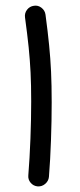

<svg xmlns="http://www.w3.org/2000/svg" viewBox="-20 -626 283 682"><path d="M68.8 -564.5Q66.9 -579.6 76.2 -591.6Q85.4 -603.5 100.6 -605.5Q115.2 -607.9 127.4 -598.4Q139.6 -588.9 141.6 -574.2Q149.9 -512.7 154.5 -465.3Q159.2 -418 161.4 -370.8Q163.6 -323.7 163.6 -262.7Q163.6 -197.8 161.1 -127.9Q158.7 -58.1 153.8 2.4Q152.3 17.1 140.6 27.1Q128.9 37.1 113.8 36.1Q98.6 34.7 88.9 23.2Q79.1 11.7 80.6 -3.4Q85.4 -63.5 88.1 -133.1Q90.8 -202.6 90.8 -266.1Q90.8 -324.2 88.6 -368.4Q86.4 -412.6 81.8 -458Q77.1 -503.4 68.8 -564.5Z"/></svg>

Font: Mikhak-FD Regular
Style: FD-Regular
Weight: 400
Designer: Amin Abedi
Version: Version 3.2